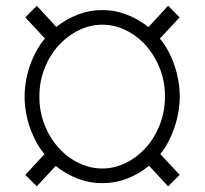

<svg xmlns="http://www.w3.org/2000/svg" viewBox="-20 -638 723 678"><path d="M506.3 -52.7Q470.7 -23.4 429 -7.3Q387.2 8.8 341.3 8.8Q295.4 8.8 253.9 -7.3Q212.4 -23.4 176.8 -52.2L109.9 20L69.3 -20.5L137.2 -93.8Q121.6 -111.8 108.9 -135Q96.2 -158.2 86.7 -184.8Q77.1 -211.4 72 -240Q66.9 -268.6 66.9 -297.4Q66.9 -326.2 72.3 -355Q77.6 -383.8 87.2 -410.4Q96.7 -437 109.9 -460.4Q123 -483.9 138.7 -502L69.3 -576.7L109.9 -617.7L178.7 -543Q213.9 -570.8 255.1 -586.7Q296.4 -602.5 341.3 -602.5Q386.2 -602.5 427.5 -586.4Q468.8 -570.3 504.4 -542.5L573.7 -617.7L614.3 -576.7L544.4 -501.5Q560.1 -483.4 573 -460Q585.9 -436.5 595.2 -409.7Q604.5 -382.8 609.6 -354.2Q614.7 -325.7 614.7 -297.4Q614.7 -269 609.6 -240.5Q604.5 -211.9 595.2 -185.3Q585.9 -158.7 573.5 -135.3Q561 -111.8 545.9 -94.2L614.3 -20.5L573.7 20ZM119.1 -296.9Q119.1 -242.7 137.7 -196.3Q156.2 -149.9 187.3 -115.7Q218.3 -81.5 258.3 -62.3Q298.3 -43 341.3 -43Q383.8 -43 423.8 -62.5Q463.9 -82 494.6 -116Q525.4 -149.9 543.9 -196.5Q562.5 -243.2 562.5 -297.4Q562.5 -351.6 543.9 -397.7Q525.4 -443.8 494.6 -478Q463.9 -512.2 423.8 -531.5Q383.8 -550.8 341.3 -550.8Q298.3 -550.8 258.3 -531.2Q218.3 -511.7 187.3 -477.8Q156.2 -443.8 137.7 -397.5Q119.1 -351.1 119.1 -296.9Z"/></svg>

Font: Ufes Sans Light
Style: Regular
Weight: 200
Designer: Ricardo Esteves & Thais Bronze
Foundry: ProDesignUfes - Ricardo Esteves, Thais Bronze (This is a derivative work, based on Roboto family, by Christian Robertson
Version: Version 2.0